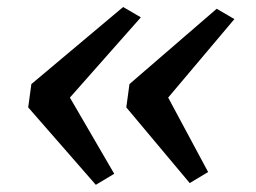

<svg xmlns="http://www.w3.org/2000/svg" viewBox="-20 -579 730 548"><path d="M331.5 -559 382 -529.5 179.5 -300.5 306 -83 253.5 -51.5 60.5 -272.5 69.5 -339ZM598.5 -554 649 -524.5 460 -300.5 574 -88 521.5 -56.5 340.5 -272.5 349.5 -339Z"/></svg>

Font: Merriweather Medium
Style: Italic
Weight: 500
Italic angle: -7.8°
Version: Version 2.101